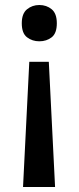

<svg xmlns="http://www.w3.org/2000/svg" viewBox="-20 -566 315 767"><path d="M97 -319H175L200 181H72ZM207 -473Q207 -433 186.5 -417Q166 -401 137 -401Q109 -401 88 -417Q67 -433 67 -473Q67 -512 88 -529Q109 -546 137 -546Q166 -546 186.5 -529Q207 -512 207 -473Z"/></svg>

Font: Noto Sans NKo Unjoined Medium
Style: Regular
Weight: 500
Designer: Monotype Design Team
Foundry: Monotype Imaging Inc.
Version: Version 2.004